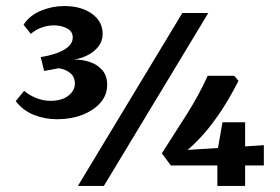

<svg xmlns="http://www.w3.org/2000/svg" viewBox="-20 -616 927 636"><path d="M169 -221Q128 -221 92 -235.5Q56 -250 32 -281L60 -315Q76 -301 99.5 -291.5Q123 -282 147 -282Q185 -282 206.5 -299Q228 -316 228 -339Q228 -362 212 -374.5Q196 -387 175 -390Q160 -387 148.5 -385Q137 -383 126 -381L115 -427Q142 -431 166.5 -439.5Q191 -448 206 -461Q221 -474 221 -492Q221 -512 202 -522Q183 -532 159 -532Q138 -532 118.5 -525Q99 -518 82 -504L58 -534Q78 -565 115.5 -580.5Q153 -596 193 -596Q249 -596 284.5 -570.5Q320 -545 320 -504Q320 -480 306 -462Q292 -444 270 -433Q248 -422 225 -419Q253 -419 278 -410.5Q303 -402 319 -383.5Q335 -365 335 -335Q335 -301 312.5 -275.5Q290 -250 252.5 -235.5Q215 -221 169 -221ZM238 0 584 -573H670L324 0ZM516 -108Q558 -173 598.5 -237Q639 -301 668 -365H756L770 -348Q735 -280 702 -233Q669 -186 638.5 -154.5Q608 -123 580 -102L562 -117L854 -135V-68H546ZM700 -114 717 -211H792V0H700Z"/></svg>

Font: Yrsa
Style: Bold
Weight: 700
Version: Version 2.004